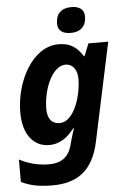

<svg xmlns="http://www.w3.org/2000/svg" viewBox="-64 -806 722 1091"><g transform="rotate(-5 297.0 -260.0)"><path d="M191 240C324 240 422 185 458 13L577 -546H464L436 -476H432C400 -525 365 -556 294 -556C145 -556 44 -365 44 -188C44 -51 113 10 191 10C259 10 301 -28 336 -73H340C341 -74 324 -26 316 7L312 22C293 89 251 119 183 119C120 119 64 104 13 77V205C62 228 110 240 191 240ZM262 -109C219 -109 193 -138 193 -195C193 -310 249 -437 323 -437C364 -437 390 -403 390 -351C390 -253 344 -109 262 -109ZM370 -614C430 -614 458 -649 458 -701C458 -745 424 -760 385 -760C329 -760 296 -730 296 -674C296 -630 327 -614 370 -614Z"/></g></svg>

Font: BC Sans
Style: Bold Italic
Weight: 700
Italic angle: -12°
Designer: Monotype Design Team
Province of B.C.
Foundry: Monotype Imaging Inc.
Version: Version 2.000;GOOG;noto-source:20170915:90ef993387c0